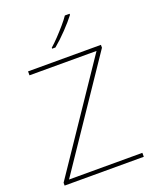

<svg xmlns="http://www.w3.org/2000/svg" viewBox="-171 -1048 920 1144"><g transform="rotate(-20 289.0 -476.0)"><path d="M538 0H36V-18L489 -689H64V-714H526V-696L73 -25H538ZM414 -945Q388 -911 347 -868Q306 -825 266 -792H245V-798Q268 -818 294.5 -846Q321 -874 345.5 -902.5Q370 -931 384 -952H414Z"/></g></svg>

Font: Noto Sans Syriac Western Thin
Style: Regular
Weight: 100
Designer: Patrick Giasson and the Monotype Design Team
Foundry: Monotype Imaging Inc.
Version: Version 3.000; ttfautohint (v1.8.4.7-5d5b)